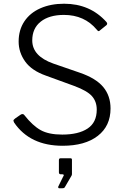

<svg xmlns="http://www.w3.org/2000/svg" viewBox="-20 -772 671 1030"><path d="M323 -692Q244 -692 198.5 -656Q153 -620 153 -555Q153 -471 266 -431L408 -382Q495 -352 534 -305Q573 -258 573 -190Q573 -96 504.5 -43Q436 10 316 10Q141 10 56 -114Q52 -122 52 -124Q52 -130 62 -137L88 -155Q94 -160 100 -160Q107 -160 111 -154Q155 -98 198 -74Q241 -50 314 -50Q401 -50 450 -82.5Q499 -115 499 -184Q499 -227 473.5 -256Q448 -285 378 -311L227 -366Q150 -393 115 -442Q80 -491 80 -549Q80 -611 110.5 -657Q141 -703 196.5 -727.5Q252 -752 324 -752Q463 -752 551 -654Q555 -648 555 -645Q555 -641 551 -637L515 -608Q512 -605 509 -605Q505 -605 499 -613Q433 -692 323 -692ZM293 228 319 175Q322 172 322 168Q322 163 315 163H306Q296 163 296 152V87Q296 77 305 77H358Q366 77 366 85V163Q366 165 365 167Q364 169 364 170L329 230Q327 235 323 236.5Q319 238 312 238H298Q294 238 292.5 234.5Q291 231 293 228Z"/></svg>

Font: Libre Franklin Light
Style: Regular
Weight: 300
Designer: Pablo Impallari, Rodrigo Fuenzalida
Foundry: Impallari Type
Version: Version 1.002; ttfautohint (v1.5)